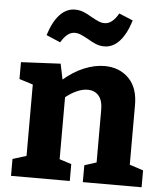

<svg xmlns="http://www.w3.org/2000/svg" viewBox="-55 -847 762 895"><g transform="rotate(5 326.0 -399.0)"><path d="M641 -79V0H366V-79L422 -97V-343Q422 -387 403 -409Q384 -431 351 -431Q328 -431 301.5 -419.5Q275 -408 249 -387V-97L305 -79V0H30V-79L94 -99V-433L30 -453V-532L215 -541L230 -468Q275 -507 324.5 -527.5Q374 -548 420 -548Q490 -548 534 -503.5Q578 -459 577 -376V-100ZM331 -667Q311 -678 297 -684Q283 -690 268 -690Q233 -690 204 -640L138 -668Q158 -732 189 -765Q220 -798 260 -798Q281 -798 299 -791Q317 -784 340 -770Q360 -759 374 -753Q388 -747 402 -747Q420 -747 436 -759.5Q452 -772 467 -798L532 -771Q512 -706 481 -672.5Q450 -639 410 -639Q389 -639 371 -646.5Q353 -654 331 -667Z"/></g></svg>

Font: Bitter Pro OGT
Style: Bold
Weight: 700
Designer: Sol Matas, and Bitter project Authors
Foundry: Sol Matas
Version: Version 2.110